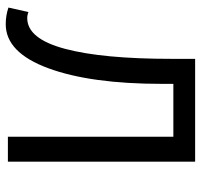

<svg xmlns="http://www.w3.org/2000/svg" viewBox="-36 -680 724 693"><g transform="rotate(90 326.5 -334.0)"><path d="M283.2 -597.2V-556.2Q283.2 -298.3 226.6 -145.3Q169.9 7.8 67.9 7.8Q36.1 7.8 7.8 -2L23.9 -74.2Q34.7 -69.8 45.9 -69.8Q120.1 -69.8 156.5 -205.3Q192.9 -340.8 192.9 -590.8V-675.8H564V0H474.1V-597.2Z"/></g></svg>

Font: ClearSansRegular
Style: Regular
Weight: 400
Foundry: Intel Corporation
Version: Version 1.00